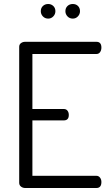

<svg xmlns="http://www.w3.org/2000/svg" viewBox="-20 -940 548 960"><path d="M76 -26V-706Q76 -718 85 -724.5Q94 -731 106 -731H462Q487 -731 487 -702Q487 -689 480.5 -679.5Q474 -670 462 -670H142V-395H299Q311 -395 317.5 -386.5Q324 -378 324 -365Q324 -338 299 -338H142V-61H462Q473 -61 480 -52Q487 -43 487 -30Q487 0 462 0H106Q94 0 85 -7Q76 -14 76 -26ZM184 -884Q184 -900 194.5 -910Q205 -920 221 -920Q236 -920 246.5 -910Q257 -900 257 -884Q257 -869 246.5 -858Q236 -847 221 -847Q205 -847 194.5 -858Q184 -869 184 -884ZM307 -884Q307 -900 317.5 -910Q328 -920 344 -920Q360 -920 370 -910Q380 -900 380 -884Q380 -869 369.5 -858Q359 -847 344 -847Q328 -847 317.5 -858Q307 -869 307 -884Z"/></svg>

Font: Terminal Dosis
Style: Regular
Weight: 400
Designer: Edgar Tolentino, Pablo Impallari, Igino Marini
Foundry: Edgar Tolentino, Pablo Impallari, Igino Marini
Version: Version 1.007